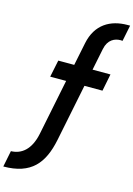

<svg xmlns="http://www.w3.org/2000/svg" viewBox="-269 -945 986 1419"><g transform="rotate(15 224.0 -235.0)"><path d="M-69 265 -94 389C119 389 204 281 242 97L331 -342H469L495 -473H358L392 -640C407 -715 458 -737 502 -737C507 -737 512 -737 517 -736L542 -859H523C392 -859 285 -798 254 -648L218 -472H96L69 -342H191L104 87C78 212 11 263 -69 265Z"/></g></svg>

Font: LINE Seed JP App_OTF Bold
Style: Regular
Weight: 700
Designer: LINE & Fontrix & Fontworks
Version: Version 1.009